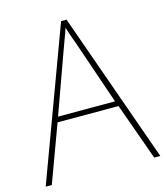

<svg xmlns="http://www.w3.org/2000/svg" viewBox="-108 -799 761 882"><g transform="rotate(-15 272.5 -358.0)"><path d="M409 -296H138L245 -593Q252 -613 261 -636.5Q270 -660 277 -682Q285 -654 293 -632.5Q301 -611 307 -594ZM516 0H545L291 -716H265L0 0H29L129 -271H419Z"/></g></svg>

Font: Noto Sans Display Thin
Style: Regular
Weight: 250
Designer: Monotype Design Team
Foundry: Monotype Imaging Inc.
Version: Version 1.900